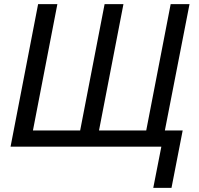

<svg xmlns="http://www.w3.org/2000/svg" viewBox="-20 -708 963 927"><path d="M862 -78 808 199H720L759 0H31L164 -688H257L139 -78H367L485 -688H576L458 -78H686L804 -688H895L776 -78Z"/></svg>

Font: Libra Sans Modern
Style: Italic
Weight: 400
Italic angle: -12°
Foundry: Stefan Peev, Context Ltd
Version: Version 1.000